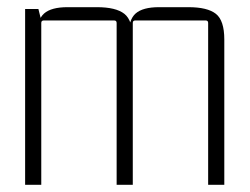

<svg xmlns="http://www.w3.org/2000/svg" viewBox="-20 -515 698 535"><path d="M168 -495H250Q303 -495 326.5 -476.5Q350 -458 350 -405V0H305V-451Q305 -458 298 -458H102Q95 -458 95 -451V0H50V-490H87L95 -458L83 -415Q83 -460 103 -477.5Q123 -495 168 -495ZM423 -495H505Q558 -495 581.5 -476.5Q605 -458 605 -405V0H560V-451Q560 -458 553 -458H357Q350 -458 350 -451V-405L338 -415Q338 -460 358 -477.5Q378 -495 423 -495Z"/></svg>

Font: Gemunu Libre ExtraLight ExtraLight
Style: Regular
Weight: 250
Version: Version 1.100